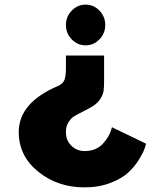

<svg xmlns="http://www.w3.org/2000/svg" viewBox="-20 -535 712 830"><path d="M290 -365Q265 -391 265 -427Q265 -463 290 -489Q315 -515 350 -515Q385 -515 410 -489Q435 -463 435 -427Q435 -391 410 -365Q385 -339 350 -339Q315 -339 290 -365ZM611 86Q611 90 605 107.5Q599 125 581 154.5Q563 184 535.5 210Q508 236 458 255.5Q408 275 345 275Q229 275 145 207Q61 139 61 36Q61 -91 230 -163Q253 -173 259 -190.5Q265 -208 265 -239V-295H430V-186Q430 -159 428 -143.5Q426 -128 415 -109.5Q404 -91 383 -77Q367 -67 340 -53.5Q313 -40 300 -32Q287 -24 276 -6.5Q265 11 265 36Q265 72 288.5 95Q312 118 346 118Q395 118 424.5 86.5Q454 55 464 15Z"/></svg>

Font: Hussar
Style: BoldWeb
Weight: 700
Foundry: Cannot Into Space Fonts
Version: Version 2.00